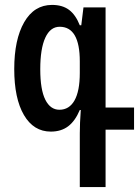

<svg xmlns="http://www.w3.org/2000/svg" viewBox="-20 -526 572 782"><path d="M305 17Q305 -23 309 -78H305Q286 -33 257.5 -11.5Q229 10 187 10Q117 10 77.5 -57.5Q38 -125 38 -245Q38 -365 78.5 -435.5Q119 -506 192 -506Q234 -506 261 -486Q288 -466 305 -423H311L320 -496H410V-88H526V2H410V236H305ZM305 -229V-276Q305 -417 223 -417Q185 -417 164.5 -372.5Q144 -328 144 -244Q144 -161 164.5 -120Q185 -79 222 -79Q262 -79 283.5 -117Q305 -155 305 -229Z"/></svg>

Font: Noto Sans Armenian Medium Cond
Style: Regular
Weight: 500
Width: 3
Designer: Monotype Design team
Foundry: Monotype Imaging Inc.
Version: Version 1.000